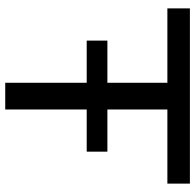

<svg xmlns="http://www.w3.org/2000/svg" viewBox="-26 -719 745 733"><g transform="rotate(90 346.5 -352.5)"><path d="M296 0V-619H12V-705H681V-619H398V0ZM135 -311V-390H559V-311Z"/></g></svg>

Font: Nunito Sans 10pt SemiExpanded Medium
Style: Regular
Weight: 500
Width: 6
Designer: Vernon Adams
Foundry: Vernon Adams
Version: Version 3.101;gftools[0.9.27]